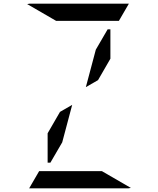

<svg xmlns="http://www.w3.org/2000/svg" viewBox="-20 -1020 856 1040"><path d="M445 -548 499 -751 563 -861H578V-702L511 -586ZM532 -93 689 -2Q681 0 676 0H140Q140 0 138 0L192 -93H195H226H362H454ZM284 -907 127 -998Q135 -1000 140 -1000H676Q676 -1000 678 -1000L624 -907H621H590H454H362ZM371 -452 317 -249 253 -139H238V-298L305 -414Z"/></svg>

Font: DSEG14 Modern Mini
Style: Regular
Weight: 400
Designer: Keshikan(Twitter:@keshinomi_88pro)
Version: Version 0.46